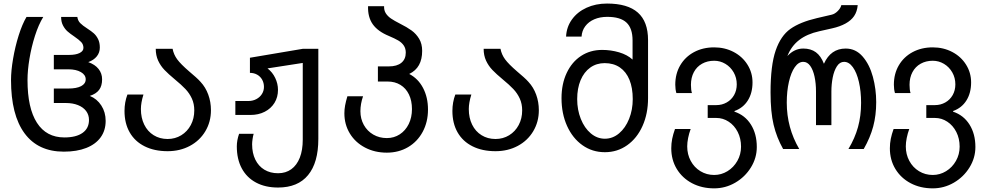

<svg xmlns="http://www.w3.org/2000/svg" viewBox="-20 -818 5440 1054"><path d="M40.5 -378.5Q40.5 -429.5 51.8 -495.5Q63 -561.5 82.5 -623.5Q102 -685.5 125.5 -725H217.5Q191.5 -682.5 172 -621.5Q152.5 -560.5 141.8 -496Q131 -431.5 131 -378.5Q131 -224.5 182.8 -144Q234.5 -63.5 333.5 -63.5Q398 -63.5 433.2 -88.5Q468.5 -113.5 468.5 -159.5Q468.5 -187.5 452.8 -208.5Q437 -229.5 408.2 -241Q379.5 -252.5 341.5 -252.5H275.5V-332H355Q400.5 -332 425.5 -345.2Q450.5 -358.5 450.5 -382.5Q450.5 -407 424.2 -422.2Q398 -437.5 355 -437.5H275.5V-516.5H359Q396 -516.5 417 -527Q438 -537.5 438 -555Q438 -574 425.8 -587Q413.5 -600 388 -617.5Q365 -633 350.8 -645.5Q336.5 -658 326 -677.8Q315.5 -697.5 315.5 -725H404.5Q407.5 -704 420.8 -690.8Q434 -677.5 459 -661.5Q481.5 -647 495 -635Q508.5 -623 518.2 -603.8Q528 -584.5 528 -557Q528 -529.5 511.5 -508.8Q495 -488 464.5 -477Q501.5 -464 521 -439.5Q540.5 -415 540.5 -382.5Q540.5 -346.5 524.2 -324.8Q508 -303 473 -291.5Q512.5 -275.5 536.2 -238.8Q560 -202 560 -154.5Q560 -102 532.5 -64Q505 -26 453.5 -5.8Q402 14.5 330.5 14.5Q189 14.5 114.8 -86.2Q40.5 -187 40.5 -378.5Z M663.5 -209Q663.5 -256.5 679.5 -299H767.5Q753.5 -254 753.5 -219.5Q753.5 -171 771.8 -133.8Q790 -96.5 823.5 -75.8Q857 -55 900 -55Q941.5 -55 975 -75.5Q1008.5 -96 1027.5 -131.8Q1046.5 -167.5 1046.5 -212Q1046.5 -248.5 1033.2 -277.2Q1020 -306 998 -329.2Q976 -352.5 939.5 -382.5Q904.5 -411.5 883 -434Q861.5 -456.5 848.2 -485.2Q835 -514 835 -550H927.5Q933.5 -518.5 952.8 -492.2Q972 -466 1019 -425.5Q1038 -409.5 1054.2 -395Q1070.5 -380.5 1081 -368.5Q1108.5 -339 1123.2 -298.8Q1138 -258.5 1138 -213Q1138 -149 1107.2 -97.5Q1076.5 -46 1022.2 -17Q968 12 900 12Q827.5 12 774 -14.8Q720.5 -41.5 692 -91.2Q663.5 -141 663.5 -209Z M1280 -14.5Q1280 -47.5 1292.5 -83.5H1372.5Q1369 -72 1366.5 -54.8Q1364 -37.5 1364 -26Q1364 22 1381.5 58Q1399 94 1431.2 113.5Q1463.5 133 1506.5 133Q1548.5 133 1579 111Q1609.5 89 1625.8 47.5Q1642 6 1642 -51.5V-472.5L1448.5 -442.5Q1475.5 -422 1490.8 -390.2Q1506 -358.5 1506 -324.5Q1506 -284.5 1486.8 -253.2Q1467.5 -222 1433.2 -204.5Q1399 -187 1355.5 -187H1272V-263.5H1343.5Q1367.5 -263.5 1387 -273.8Q1406.5 -284 1417.8 -301.8Q1429 -319.5 1429 -341Q1429 -363 1419 -380.8Q1409 -398.5 1391.5 -408.2Q1374 -418 1352 -418V-501L1642 -550H1727.5V-55.5Q1727.5 75 1671.2 143.2Q1615 211.5 1506.5 211.5Q1436.5 211.5 1385.5 184.2Q1334.5 157 1307.2 106.2Q1280 55.5 1280 -14.5Z M1870.5 -196Q1870.5 -217.5 1874.5 -239.2Q1878.5 -261 1887 -289.5H1973Q1958.5 -247.5 1958.5 -207.5Q1958.5 -166 1977.2 -132.2Q1996 -98.5 2029.2 -79.2Q2062.5 -60 2103.5 -60Q2143 -60 2174.5 -80.5Q2206 -101 2223.8 -137.2Q2241.5 -173.5 2241.5 -219Q2241.5 -265 2225 -299.2Q2208.5 -333.5 2178.2 -352Q2148 -370.5 2107.5 -370.5H2054.5V-453.5H2114.5Q2159 -453.5 2183.2 -473.2Q2207.5 -493 2207.5 -529Q2207.5 -552 2196.5 -568.2Q2185.5 -584.5 2166.2 -595.8Q2147 -607 2115 -620.5Q2054 -645.5 2026.2 -685Q1998.5 -724.5 2000.5 -784H2088.5Q2087.5 -761.5 2097.8 -745.2Q2108 -729 2126.2 -716.5Q2144.5 -704 2176 -688Q2214 -669 2239.2 -650.8Q2264.5 -632.5 2281 -605Q2297.5 -577.5 2297.5 -539Q2297.5 -492.5 2280 -461Q2262.5 -429.5 2226.5 -412Q2275.5 -386.5 2302.5 -335Q2329.5 -283.5 2329.5 -216.5Q2329.5 -148.5 2300.5 -94.5Q2271.5 -40.5 2220 -10.2Q2168.5 20 2103.5 20Q2037 20 1983.8 -8Q1930.5 -36 1900.5 -85.2Q1870.5 -134.5 1870.5 -196Z M2463.5 -209Q2463.5 -256.5 2479.5 -299H2567.5Q2553.5 -254 2553.5 -219.5Q2553.5 -171 2571.8 -133.8Q2590 -96.5 2623.5 -75.8Q2657 -55 2700 -55Q2741.5 -55 2775 -75.5Q2808.5 -96 2827.5 -131.8Q2846.5 -167.5 2846.5 -212Q2846.5 -248.5 2833.2 -277.2Q2820 -306 2798 -329.2Q2776 -352.5 2739.5 -382.5Q2704.5 -411.5 2683 -434Q2661.5 -456.5 2648.2 -485.2Q2635 -514 2635 -550H2727.5Q2733.5 -518.5 2752.8 -492.2Q2772 -466 2819 -425.5Q2838 -409.5 2854.2 -395Q2870.5 -380.5 2881 -368.5Q2908.5 -339 2923.2 -298.8Q2938 -258.5 2938 -213Q2938 -149 2907.2 -97.5Q2876.5 -46 2822.2 -17Q2768 12 2700 12Q2627.5 12 2574 -14.8Q2520.5 -41.5 2492 -91.2Q2463.5 -141 2463.5 -209Z M3062.5 -279Q3062.5 -357 3090.8 -417.2Q3119 -477.5 3169.5 -510.8Q3220 -544 3285.5 -544Q3333.5 -544 3378.5 -530.8Q3423.5 -517.5 3452.5 -491V-596Q3452.5 -663 3419 -694.2Q3385.5 -725.5 3313.5 -725.5Q3273.5 -725.5 3242.2 -712Q3211 -698.5 3192.8 -674Q3174.5 -649.5 3172.5 -617H3087.5Q3090 -670 3119.8 -711.2Q3149.5 -752.5 3199.8 -775.5Q3250 -798.5 3312.5 -798.5Q3425.5 -798.5 3481.5 -749Q3537.5 -699.5 3537.5 -598V-279Q3537.5 -194 3507.2 -126.5Q3477 -59 3423 -20.8Q3369 17.5 3300.5 17.5Q3231.5 17.5 3177.5 -20.8Q3123.5 -59 3093 -126.5Q3062.5 -194 3062.5 -279ZM3453.5 -274Q3453.5 -335.5 3435.5 -379.8Q3417.5 -424 3382.8 -447.8Q3348 -471.5 3299.5 -471.5Q3254.5 -471.5 3220.2 -447Q3186 -422.5 3167.2 -377.8Q3148.5 -333 3148.5 -274Q3148.5 -215 3168.5 -165Q3188.5 -115 3223.2 -85.8Q3258 -56.5 3300.5 -56.5Q3343.5 -56.5 3378.5 -86Q3413.5 -115.5 3433.5 -165.5Q3453.5 -215.5 3453.5 -274Z M3665 -4Q3665 -30.5 3670 -55.8Q3675 -81 3685.5 -110H3771.5Q3762.5 -85.5 3757.5 -60.5Q3752.5 -35.5 3752.5 -14.5Q3752.5 29.5 3771.8 65.2Q3791 101 3825 121.8Q3859 142.5 3900.5 142.5Q3939.5 142.5 3973.5 121.8Q4007.5 101 4027.8 65.2Q4048 29.5 4048 -13Q4048 -57.5 4029.8 -93.5Q4011.5 -129.5 3980.2 -150Q3949 -170.5 3912.5 -170.5H3865V-241H3912.5Q3943.5 -241 3969.2 -255.5Q3995 -270 4009.8 -296Q4024.5 -322 4024.5 -355Q4024.5 -391 4007.5 -420.8Q3990.5 -450.5 3962 -467.5Q3933.5 -484.5 3900.5 -484.5Q3863 -484.5 3834 -468.2Q3805 -452 3789 -422Q3773 -392 3773 -352.5Q3773 -324 3778.5 -307H3693Q3687 -327.5 3687 -353Q3687 -413 3714.2 -459.5Q3741.5 -506 3790 -532Q3838.5 -558 3900.5 -558Q3959 -558 4007.2 -532.8Q4055.5 -507.5 4083.2 -463.2Q4111 -419 4111 -365.5Q4111 -307.5 4085.2 -266.5Q4059.5 -225.5 4012 -208.5V-205Q4070 -185.5 4102.2 -134.2Q4134.5 -83 4134.5 -11Q4134.5 49 4102.2 101.2Q4070 153.5 4016.2 184.8Q3962.5 216 3900.5 216Q3832.5 216 3779 187.8Q3725.5 159.5 3695.2 109.5Q3665 59.5 3665 -4Z M4210 -311Q4210 -459 4238 -540.5Q4266 -622 4319.2 -659.5Q4372.5 -697 4464.5 -718.5L4546 -737.5Q4563 -741.5 4579 -757.5Q4595 -773.5 4598.5 -790H4688.5Q4685.5 -754.5 4668.5 -729.5Q4652.5 -706 4621.8 -689Q4591 -672 4548.5 -662.5L4477.5 -646.5Q4410 -631.5 4367 -598.2Q4324 -565 4302.5 -510.5Q4341 -551.5 4389.5 -551.5Q4431 -551.5 4458.8 -531.2Q4486.5 -511 4503 -468Q4540.5 -551.5 4622.5 -551.5Q4677.5 -551.5 4715.5 -507.8Q4753.5 -464 4771.8 -396.2Q4790 -328.5 4790 -257.5Q4790 -185 4773.5 -123.5Q4757 -62 4721.5 0H4637.5Q4673 -59 4690 -120.2Q4707 -181.5 4707 -253.5Q4707 -317 4695 -368.5Q4683 -420 4661.8 -449.2Q4640.5 -478.5 4614 -478.5Q4590 -478.5 4574.2 -454Q4558.5 -429.5 4551.2 -392.2Q4544 -355 4544 -316V-131H4459.5V-316Q4459.5 -360.5 4451.5 -397.5Q4443.5 -434.5 4427.8 -456.5Q4412 -478.5 4389.5 -478.5Q4363.5 -478.5 4343 -449.2Q4322.5 -420 4310.8 -368.8Q4299 -317.5 4299 -254.5Q4299 -117 4367.5 0H4279Q4243.5 -63 4226.8 -133Q4210 -203 4210 -311Z M4865 -4Q4865 -30.5 4870 -55.8Q4875 -81 4885.5 -110H4971.5Q4962.5 -85.5 4957.5 -60.5Q4952.5 -35.5 4952.5 -14.5Q4952.5 29.5 4971.8 65.2Q4991 101 5025 121.8Q5059 142.5 5100.5 142.5Q5139.5 142.5 5173.5 121.8Q5207.5 101 5227.8 65.2Q5248 29.5 5248 -13Q5248 -57.5 5229.8 -93.5Q5211.5 -129.5 5180.2 -150Q5149 -170.5 5112.5 -170.5H5065V-241H5112.5Q5143.5 -241 5169.2 -255.5Q5195 -270 5209.8 -296Q5224.5 -322 5224.5 -355Q5224.5 -391 5207.5 -420.8Q5190.5 -450.5 5162 -467.5Q5133.5 -484.5 5100.5 -484.5Q5063 -484.5 5034 -468.2Q5005 -452 4989 -422Q4973 -392 4973 -352.5Q4973 -324 4978.5 -307H4893Q4887 -327.5 4887 -353Q4887 -413 4914.2 -459.5Q4941.5 -506 4990 -532Q5038.5 -558 5100.5 -558Q5159 -558 5207.2 -532.8Q5255.5 -507.5 5283.2 -463.2Q5311 -419 5311 -365.5Q5311 -307.5 5285.2 -266.5Q5259.5 -225.5 5212 -208.5V-205Q5270 -185.5 5302.2 -134.2Q5334.5 -83 5334.5 -11Q5334.5 49 5302.2 101.2Q5270 153.5 5216.2 184.8Q5162.5 216 5100.5 216Q5032.5 216 4979 187.8Q4925.5 159.5 4895.2 109.5Q4865 59.5 4865 -4Z"/></svg>

Font: JuliaMono
Style: Regular
Weight: 400
Monospace: yes
Designer: cormullion
Foundry: corm
Version: Version 0.055; ttfautohint (v1.8.4)